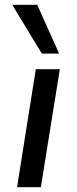

<svg xmlns="http://www.w3.org/2000/svg" viewBox="-20 -779 319 799"><path d="M51 0 129 -491H229L150 0ZM154 -556 31 -759H135L226 -556Z"/></svg>

Font: Nunito Sans 10pt SemiExpanded Medium
Style: Italic
Weight: 500
Width: 6
Italic angle: -9°
Designer: Vernon Adams
Foundry: Vernon Adams
Version: Version 3.101;gftools[0.9.27]